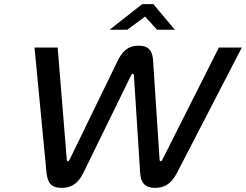

<svg xmlns="http://www.w3.org/2000/svg" viewBox="-20 -900 1190 929"><path d="M384 -65 614 -535C617 -541 619 -543 622 -543C625 -543 628 -540 628 -535L658 -65C661 -16 681 9 731 9C783 9 813 -18 837 -65L1150 -670H1039L767 -130C762 -121 761 -120 758 -120C754 -120 752 -123 752 -130L721 -603C719 -645 707 -679 651 -679C595 -679 569 -646 548 -603L318 -130C314 -122 312 -120 309 -120C305 -120 304 -122 303 -130L259 -670H147L205 -65C210 -17 226 9 278 9C330 9 360 -16 384 -65ZM510 -756H596L682 -820L740 -756H826L722 -880H668Z"/></svg>

Font: LT Wave
Style: Italic
Weight: 400
Designer: Daniel Lyons
Version: Version 2.5 (Glyphs App)